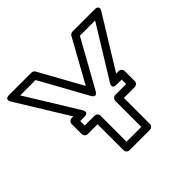

<svg xmlns="http://www.w3.org/2000/svg" viewBox="-177 -943 1176 1176"><g transform="rotate(-45 411.0 -355.5)"><path d="M593 -276H498C483 -276 473 -262 473 -251V-25H345V-251C345 -266 331 -276 320 -276H234V-315H269C269 -315 315 -312 290 -353L85 -686H218L388 -379C388 -379 408 -337 431 -379L602 -686H734L529 -353C529 -353 502 -315 550 -315H593ZM618 -226C629 -226 643 -236 643 -251V-340C643 -351 633 -365 618 -365H595L800 -698C825 -739 779 -736 779 -736H587C579 -736 570 -731 565 -723L410 -443L255 -723C251 -730 242 -736 233 -736H40C-8 -736 19 -698 19 -698L224 -365H209C198 -365 184 -355 184 -340V-251C184 -240 194 -226 209 -226H295V0C295 11 305 25 320 25H498C509 25 523 15 523 0V-226Z"/></g></svg>

Font: Asimov
Style: XWidOu
Weight: 500
Designer: Google
Version: Version 2.000980; 2014